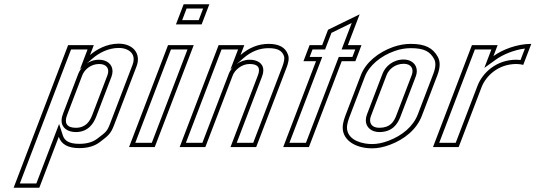

<svg xmlns="http://www.w3.org/2000/svg" viewBox="-20 -687 2545 897"><path d="M400.6 -430 418.2 -476H298.2L43.7 190H163.7L254.6 -48C266.1 -12.7 298.1 5 350.6 5C389.8 5 421.7 -4.3 446.3 -23C488 -54.6 497.9 -63.2 513.1 -103L617.9 -377C640.4 -436 602.1 -483 534.6 -483C478.5 -483 430.7 -455.9 400.6 -430ZM443.3 -388C478.5 -388 493.5 -365.5 481.8 -335L410.7 -149C400 -121 381 -90 334.4 -90C290.7 -90 279.5 -113.1 293.2 -149L364.3 -335C374.1 -360.8 403.2 -388 443.3 -388ZM413.6 -414.8C441.3 -438.6 485 -463 534.6 -463C547.9 -463 559.4 -460.9 568.9 -457.3C599.4 -445.9 612.9 -420.2 599.2 -384.1L494.5 -110.1C480.3 -73 476.3 -70.9 434.2 -38.9C413.8 -23.5 386.7 -15 350.6 -15C302.2 -15 281.6 -29.7 273.6 -54.2L256.1 -108L149.9 170H72.7L312 -456H389.1L353.7 -363.3ZM443.3 -408C393.7 -408 358.1 -374.8 345.6 -342.1L274.5 -156.1C270.4 -145.3 267.8 -134.8 267.7 -124.2C267.3 -88.9 296.8 -70 334.4 -70C392.6 -70 417.8 -111.5 429.4 -141.9L500.5 -327.9C503.8 -336.5 505.6 -345.1 505.7 -353.8C506 -387.5 477.7 -408 443.3 -408Z M583 0H703L885 -476H765ZM802 -573H922L958 -667H838ZM612.1 -20 778.7 -456H855.9L689.3 -20ZM831.1 -593 851.7 -647H928.9L908.3 -593Z M1324.9 -433C1313.2 -465.7 1283.2 -482 1234.9 -482C1187.4 -482 1143.7 -464.7 1103.7 -430L1121.3 -476H1001.3L819.4 0H939.4L1067.4 -335C1076.8 -359.5 1108.2 -388 1146.4 -388C1185.6 -388 1198.4 -370.3 1184.9 -335L1056.9 0H1176.9L1318.3 -370C1325.1 -387.8 1333.6 -413.8 1324.9 -433ZM1069.2 -373.5C1060.1 -363.9 1053 -353.3 1048.8 -342.1L925.6 -20H848.5L1015.1 -456H1092.3L1056.5 -362.5ZM1085.7 -387.8 1116.9 -414.9C1153.8 -446.9 1192.5 -462 1234.9 -462C1279 -462 1298.1 -448.6 1306.1 -426.3L1306.3 -425.5L1306.7 -424.8C1310.8 -415.6 1306.5 -395.2 1299.6 -377.1L1163.1 -20H1086L1203.6 -327.9C1207.6 -338.3 1210 -348.2 1210.1 -358.2C1210.4 -393.5 1179.1 -408 1146.4 -408C1123.2 -408 1102.1 -399.4 1085.7 -387.8Z M1303.2 0H1423.2L1576.4 -401H1640.2L1668.8 -476H1605.1L1660.1 -620L1512.6 -548L1485.1 -476H1426.3L1397.7 -401H1456.4ZM1332.2 -20 1485.5 -421H1426.7L1440.1 -456H1498.8L1528.5 -533.5L1623.3 -579.8L1576 -456H1639.8L1626.4 -421H1562.7L1409.4 -20Z M1666 -336 1593.3 -146C1588 -132 1584.3 -119.2 1582.4 -107.5C1570.6 -37.6 1635.1 6 1719 6C1744.8 6 1772.4 0.5 1801.6 -10.5C1868.9 -35.9 1926 -81.1 1950.8 -146L2023.5 -336C2037 -371.3 2037.5 -400 2025.1 -422C2002.4 -462.2 1967.6 -482 1899.2 -482C1871.7 -482 1844.3 -477.2 1816.8 -467.5C1748.1 -443.3 1688.7 -395.5 1666 -336ZM1866.2 -389C1900.4 -389 1914.9 -365.9 1903.5 -336L1831.6 -148C1820 -117.7 1802.9 -90 1751.9 -90C1715 -90 1701.1 -114.1 1713.3 -146L1786 -336C1796.1 -362.6 1825.3 -389 1866.2 -389ZM1684.6 -328.9C1704.5 -380.9 1758.6 -425.8 1823.5 -448.6C1848.9 -457.6 1874.1 -462 1899.2 -462C1963.5 -462 1988.8 -445.5 2007.7 -412.2C2016 -397.4 2017.2 -375.7 2004.8 -343.1L1932.2 -153.1C1910 -95.2 1858.3 -53.2 1794.5 -29.2C1767.1 -18.9 1742 -14 1719 -14C1707.3 -14 1696.1 -14.9 1685.7 -16.7C1626 -26.7 1594.6 -59.7 1602.1 -104.2C1603.8 -114.2 1607 -125.8 1612 -138.9ZM1866.2 -409C1816.2 -409 1780.2 -376.9 1767.3 -343.1L1694.7 -153.1C1691.1 -143.9 1689.1 -134.7 1689 -125.5C1688.7 -91.8 1716.2 -70 1751.9 -70C1813.1 -70 1837.6 -107.7 1850.3 -140.9L1922.1 -328.9C1925.4 -337.5 1927.3 -346.3 1927.3 -355C1927.4 -387.7 1900.5 -409 1866.2 -409Z M2424.6 -384 2462.1 -482C2395.3 -482 2327.5 -455.4 2285.3 -425L2304.8 -476H2184.8L2002.9 0H2122.9L2229.5 -279C2250 -332.7 2308.2 -388 2392.4 -388C2403.9 -388 2415.3 -386.3 2424.6 -384ZM2411.9 -406.7C2405.6 -407.5 2399.1 -408 2392.4 -408C2298.8 -408 2234 -346.7 2210.8 -286.1L2109.1 -20H2032L2198.6 -456H2275.8L2242.8 -369.8L2297 -408.8C2329.5 -432.1 2381.7 -454.1 2432.4 -460.2Z"/></svg>

Font: Din Kursivschrift
Style: BreitGhost
Weight: 400
Version: Version 1.089